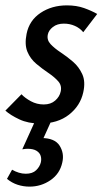

<svg xmlns="http://www.w3.org/2000/svg" viewBox="-23 -450 390 715"><path d="M126 10Q82 10 49 -5.5Q16 -21 -3 -38L57 -99Q70 -85 92 -73Q114 -61 140 -61Q166 -61 182.5 -75.5Q199 -90 203 -109Q208 -131 194 -147Q180 -163 157 -178.5Q134 -194 112 -212.5Q90 -231 79 -257.5Q68 -284 76 -324Q86 -374 128 -402Q170 -430 226 -430Q262 -430 290 -420Q318 -410 339 -398L287 -330Q275 -345 256 -353.5Q237 -362 215 -362Q190 -362 174 -349.5Q158 -337 155 -321Q151 -301 165.5 -285.5Q180 -270 203.5 -254.5Q227 -239 249 -220Q271 -201 283.5 -173.5Q296 -146 287 -106Q276 -56 234 -23Q192 10 126 10ZM108 0H168L131 82L86 72Q94 68 106.5 66Q119 64 131 64Q181 64 199 92.5Q217 121 209 155Q200 197 165 221Q130 245 87 245Q64 245 42.5 238Q21 231 3 216L22 182Q34 189 47 193Q60 197 73 197Q98 197 111.5 184Q125 171 129 155Q132 142 128.5 130.5Q125 119 113 111.5Q101 104 79 104Q74 104 71.5 104.5Q69 105 60 106Z"/></svg>

Font: Ysabeau Office SemiBold
Style: Italic
Weight: 600
Italic angle: -12°
Designer: Christian Thalmann (Catharsis Fonts)
Version: Version 2.001;gftools[0.9.30]; featfreeze: tnum,lnum,ss02